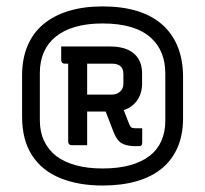

<svg xmlns="http://www.w3.org/2000/svg" viewBox="-20 -780 640 599"><path d="M300 -760Q360.8 -760 407.7 -745.7Q454.5 -731.4 486.4 -703Q518.3 -674.7 534.7 -633.6Q551.1 -592.5 551.1 -538.9V-410.6Q551.1 -359.9 534.4 -320.9Q517.7 -281.8 485.8 -255.2Q453.9 -228.6 407.1 -214.9Q360.2 -201.2 300 -201.2Q225.1 -201.2 168.3 -224.2Q111.4 -247.2 80.1 -295.2Q48.9 -343.1 48.9 -416.4V-544.8Q48.9 -596.6 65.8 -636.8Q82.7 -677 115 -704.2Q147.3 -731.4 194 -745.7Q240.6 -760 300 -760ZM300 -706.8Q252 -706.8 215.4 -696.3Q178.8 -685.8 154.2 -665.9Q129.5 -646 116.9 -617.4Q104.3 -588.7 104.3 -552.2V-404.6Q104.3 -368.6 117.5 -340.6Q130.7 -312.6 156.1 -292.6Q181.3 -274 217.3 -264.2Q253.2 -254.4 300 -254.4Q348.8 -254.4 385.6 -264.6Q422.4 -274.8 446.9 -293.8Q471.3 -312.8 483.5 -340.6Q495.7 -368.4 495.7 -403.1V-550.8Q495.7 -586.3 484.4 -614Q473.2 -641.8 451 -661.9Q427.2 -683.9 389.2 -695.4Q351.2 -706.8 300 -706.8ZM218.2 -608H243.1Q248.4 -603.9 250.1 -598.2Q251.9 -592.6 251.9 -585.6Q251.9 -540.6 251.9 -495.9Q251.9 -451.2 251.9 -406.3Q251.9 -386.1 251.9 -366.6Q251.9 -347.2 251.9 -327Q240.3 -327 228.1 -327Q215.8 -327 203.7 -327Q198.7 -327 195.7 -330Q192.7 -333 192.7 -338Q192.7 -383 192.7 -428Q192.7 -473 192.7 -518Q192.7 -563 192.7 -608ZM323.4 -635Q356.1 -635 378.2 -625.2Q400.3 -615.3 411.8 -596.8Q423.3 -578.3 423.3 -550.9V-518.8Q423.3 -500.2 417.2 -484.4Q411.1 -468.6 399.6 -456.8Q388 -445 371.6 -438.5Q355.2 -432 334.1 -432Q313 -432 291 -432Q269.1 -432 248.7 -432Q244.6 -432 239.9 -433.2Q235.2 -434.4 230.2 -435.5V-456.1V-484.8H328Q344.7 -484.8 354.8 -494.4Q365 -504.1 365 -518.8V-547.4Q365 -556.4 362.9 -562.6Q360.8 -568.9 356.2 -573Q347.9 -581.4 328 -581.4Q303.9 -581.4 279.3 -581.4Q254.7 -581.4 230.6 -581.4Q206.5 -581.4 181.9 -581.4Q176.9 -581.4 173.9 -584.4Q170.9 -587.4 170.9 -592.4Q170.9 -603.3 170.9 -614Q170.9 -624.7 170.9 -635Q209.3 -635 247.5 -635Q285.6 -635 323.4 -635ZM352.5 -470.6Q360.3 -451.1 368 -431.5Q375.6 -412 383.4 -391.9Q386.4 -384.9 389.9 -382.4Q393.4 -379.9 402.4 -379.9Q410.3 -379.9 411.8 -379.9Q413.2 -379.9 420.7 -379.9H423.7Q423.7 -369.2 423.7 -356.9Q423.7 -344.7 423.7 -335Q423.7 -329.4 421.2 -326.7Q418.7 -324 412.7 -324H403.5Q375.8 -324 360.5 -332.5Q345.2 -340.9 334.6 -367.3Q327 -387.9 318.9 -408.2Q310.9 -428.5 302.9 -449.1Z"/></svg>

Font: Recursive Sans Linear Light
Style: Regular
Weight: 300
Version: Version 1.085